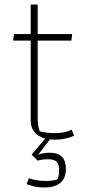

<svg xmlns="http://www.w3.org/2000/svg" viewBox="-20 -615 386 851"><path d="M98 201 108 175Q143 187 181 187Q214 187 235 180Q242 163 242 138Q242 114 231.5 102.5Q221 91 195 91Q166 91 147 97L120 70L180 0Q160 -8 148 -15.5Q136 -23 126 -39.5Q116 -56 116 -84V-435H38L42 -464H116V-595H147V-464H300L296 -435H147V-95Q147 -72 149 -60.5Q151 -49 156 -33Q187 -25 222 -25Q268 -25 298 -40L308 -14Q294 -6 271.5 -1Q249 4 227 4Q209 4 201 3L149 71Q170 62 202 62Q272 62 272 133Q272 216 175 216Q135 216 98 201Z"/></svg>

Font: Athiti ExtraLight
Style: Regular
Weight: 250
Version: Version 1.032